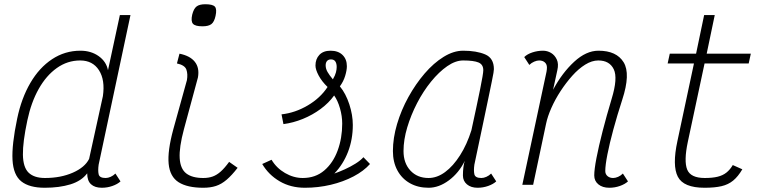

<svg xmlns="http://www.w3.org/2000/svg" viewBox="-20 -871 3640 905"><path d="M478 -32Q489 -32 501.5 -37.5Q514 -43 524 -53L548 -16Q534 -3 510 5.5Q486 14 460 14Q427 14 409 -2.5Q391 -19 391 -54Q364 -18 312 -2Q260 14 191 14Q118 14 80.5 -16Q43 -46 39 -117Q35 -188 61 -312Q81 -408 123 -480Q165 -552 225.5 -592Q286 -632 359 -632Q409 -632 445 -606.5Q481 -581 489 -540L545 -800H595L445 -95Q441 -67 445 -49.5Q449 -32 478 -32ZM192 -32Q266 -32 323 -57Q380 -82 400 -122L465 -418Q476 -494 446.5 -540Q417 -586 358 -586Q298 -586 248 -550.5Q198 -515 162.5 -452Q127 -389 109 -304Q87 -201 88 -141.5Q89 -82 115 -57Q141 -32 192 -32Z M938 14Q863 14 822 -12Q781 -38 775 -98.5Q769 -159 797 -262L861 -493Q866 -522 858.5 -543Q851 -564 814 -572L826 -618Q876 -608 898.5 -579.5Q921 -551 913 -506L847 -262Q824 -176 827 -125.5Q830 -75 858 -53.5Q886 -32 938 -32Q963 -32 982.5 -39Q1002 -46 1020.5 -62.5Q1039 -79 1060 -108L1100 -80Q1073 -45 1048.5 -24Q1024 -3 998 5.5Q972 14 938 14ZM934 -747Q900 -747 889.5 -759Q879 -771 886 -802Q893 -830 906.5 -840.5Q920 -851 948 -851Q983 -851 993 -839.5Q1003 -828 996 -796Q990 -768 976.5 -757.5Q963 -747 934 -747Z M1417 14Q1350 14 1298 -16.5Q1246 -47 1216 -98L1260 -118Q1283 -79 1323.5 -55.5Q1364 -32 1407 -32Q1467 -32 1508.5 -67.5Q1550 -103 1571.5 -161.5Q1593 -220 1593 -288Q1593 -324 1582.5 -360.5Q1572 -397 1555 -421Q1530 -386 1491.5 -357.5Q1453 -329 1407.5 -310.5Q1362 -292 1316 -286L1307 -332Q1371 -339 1430.5 -374Q1490 -409 1524 -461Q1497 -487 1482 -515Q1467 -543 1467 -562Q1467 -593 1485.5 -612.5Q1504 -632 1538 -632Q1574 -632 1594.5 -612Q1615 -592 1615 -559Q1615 -540 1607 -513.5Q1599 -487 1582 -464Q1610 -430 1626.5 -379.5Q1643 -329 1643 -282Q1643 -214 1620.5 -155.5Q1598 -97 1556 -53Q1579 -61 1605.5 -73Q1632 -85 1656 -100Q1680 -115 1693 -130L1724 -98Q1695 -65 1646.5 -39.5Q1598 -14 1539 0Q1480 14 1417 14ZM1549 -497Q1560 -516 1563.5 -530Q1567 -544 1567 -555Q1567 -572 1560.5 -581.5Q1554 -591 1540 -591Q1528 -591 1521.5 -583.5Q1515 -576 1515 -563Q1515 -547 1524 -531.5Q1533 -516 1549 -497Z M2295 -53 2319 -16Q2305 -3 2281 5.5Q2257 14 2231 14Q2200 14 2181 -2Q2162 -18 2162 -44Q2162 -65 2164.5 -84Q2167 -103 2171 -113Q2143 -56 2096 -21Q2049 14 2000 14Q1950 14 1912 -7.5Q1874 -29 1853 -68Q1832 -107 1832 -159Q1832 -220 1851.5 -286Q1871 -352 1905 -413.5Q1939 -475 1981.5 -524.5Q2024 -574 2071 -603Q2118 -632 2163 -632Q2226 -632 2267 -614.5Q2308 -597 2308 -545Q2308 -541 2306 -527.5Q2304 -514 2298 -486Q2292 -458 2282 -408.5Q2272 -359 2255.5 -282Q2239 -205 2216 -95Q2212 -67 2216 -49.5Q2220 -32 2249 -32Q2260 -32 2272.5 -37.5Q2285 -43 2295 -53ZM2000 -32Q2040 -32 2078 -60Q2116 -88 2148.5 -139Q2181 -190 2202 -257Q2228 -376 2243 -450Q2258 -524 2258 -540Q2258 -567 2235.5 -576.5Q2213 -586 2163 -586Q2127 -586 2088 -559Q2049 -532 2012 -486.5Q1975 -441 1946 -385Q1917 -329 1899.5 -270.5Q1882 -212 1882 -159Q1882 -102 1914.5 -67Q1947 -32 2000 -32Z M2916 -53 2940 -16Q2926 -3 2902 5.5Q2878 14 2852 14Q2820 14 2800.5 -2Q2781 -18 2781 -44Q2781 -72 2791.5 -126.5Q2802 -181 2820.5 -253Q2839 -325 2863 -405Q2893 -503 2873 -544.5Q2853 -586 2800 -586Q2770 -586 2738.5 -566.5Q2707 -547 2677.5 -514Q2648 -481 2622.5 -442Q2597 -403 2579 -362.5Q2561 -322 2554 -288L2493 0H2442L2556 -533Q2557 -538 2557.5 -543.5Q2558 -549 2558 -553Q2558 -568 2548 -577Q2538 -586 2521 -586Q2511 -586 2498 -580.5Q2485 -575 2475 -565L2451 -602Q2465 -616 2489.5 -624Q2514 -632 2539 -632Q2560 -632 2577.5 -621.5Q2595 -611 2604.5 -590.5Q2614 -570 2607 -540L2587 -448Q2630 -528 2686.5 -580Q2743 -632 2801 -632Q2886 -632 2919.5 -577.5Q2953 -523 2913 -401Q2889 -327 2871 -260.5Q2853 -194 2843 -143Q2833 -92 2833 -65Q2833 -50 2843.5 -41Q2854 -32 2870 -32Q2881 -32 2893.5 -37.5Q2906 -43 2916 -53Z M3301 14Q3202 14 3175 -38Q3148 -90 3173 -206L3251 -572H3127L3137 -618H3261L3299 -800H3349L3311 -618H3519L3509 -572H3301L3222 -202Q3203 -112 3219 -72Q3235 -32 3302 -32Q3338 -32 3362.5 -38Q3387 -44 3404 -57.5Q3421 -71 3434 -93L3479 -73Q3459 -39 3436 -20Q3413 -1 3381 6.5Q3349 14 3301 14Z"/></svg>

Font: Victor Mono Thin
Style: Italic
Weight: 100
Italic angle: -12°
Monospace: yes
Designer: Rune Bjørnerås
Version: Version 1.561;gftools[0.9.30]